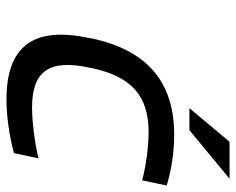

<svg xmlns="http://www.w3.org/2000/svg" viewBox="-88 -632 729 593"><g transform="rotate(90 276.5 -335.5)"><path d="M99 -256 97 -244C61 -74 123 9 287 9C338 9 396 1 453 -14L469 -90C421 -78 354 -70 312 -70C200 -70 162 -123 189 -247L190 -253C216 -377 276 -430 388 -430C430 -430 494 -422 537 -410L553 -486C502 -501 448 -509 397 -509C233 -509 136 -426 99 -256ZM314 -556H382L532 -680H418Z"/></g></svg>

Font: LT Wave Text Italic
Style: Regular
Weight: 400
Designer: Daniel Lyons
Version: Version 2.5 (Glyphs App)